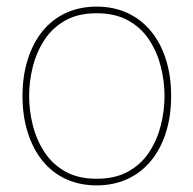

<svg xmlns="http://www.w3.org/2000/svg" viewBox="-20 -550 582 580"><path d="M272 10Q221 10 179.5 -9Q138 -28 109 -63.5Q80 -99 64 -149Q48 -199 48 -260Q48 -321 64 -371Q80 -421 109 -456.5Q138 -492 179.5 -511Q221 -530 272 -530Q323 -530 364.5 -511Q406 -492 435.5 -456.5Q465 -421 481 -371Q497 -321 497 -260Q497 -199 481 -149Q465 -99 435.5 -63.5Q406 -28 364.5 -9Q323 10 272 10ZM272 -10Q328 -10 367.5 -32Q407 -54 431 -91Q455 -128 466 -172Q477 -216 477 -260Q477 -304 466 -348Q455 -392 431 -429Q407 -466 367.5 -488Q328 -510 272 -510Q216 -510 177 -488Q138 -466 114 -429Q90 -392 79 -348Q68 -304 68 -260Q68 -216 79 -172Q90 -128 114 -91Q138 -54 177 -32Q216 -10 272 -10Z"/></svg>

Font: Murecho Thin
Style: Regular
Weight: 100
Designer: Neil Summerour
Foundry: Positype
Version: Version 1.010